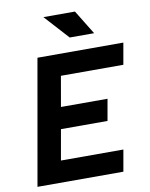

<svg xmlns="http://www.w3.org/2000/svg" viewBox="-97 -976 816 1047"><g transform="rotate(-10 311.0 -453.0)"><path d="M24.4 0 125.5 -574.2 146.5 -693.4H622.1L601.1 -574.2H255.4L226.1 -406.7H483.9L462.9 -287.6H205.1L175.3 -119.1H521L500 0ZM338.9 -771.5 216.8 -905.8H391.6L474.1 -771.5Z"/></g></svg>

Font: CaskaydiaCove NF
Style: Bold Italic
Weight: 700
Italic angle: -10°
Designer: Aaron Bell
Foundry: Saja Typeworks
Version: Version 2111.001; VTT 6.35;Nerd Fonts 3.2.1